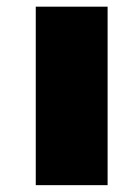

<svg xmlns="http://www.w3.org/2000/svg" viewBox="-20 -541 410 561"><path d="M84.5 0H294.4V-521.5H84.5Z"/></svg>

Font: Limelight
Style: Regular
Weight: 400
Designer: Nicole Fally
Foundry: Nicole Fally
Version: Version 1.002